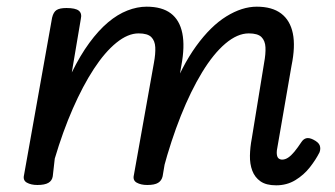

<svg xmlns="http://www.w3.org/2000/svg" viewBox="-20 -539 1004 575"><path d="M807 16Q777 16 760 4Q743 -8 735.5 -28Q728 -48 728.5 -73Q729 -98 734 -124L771 -351Q776 -378 775 -397.5Q774 -417 763 -428Q752 -439 725 -439Q691 -439 655 -408.5Q619 -378 585 -322Q551 -266 521.5 -192Q492 -118 469 -32H432Q454 -157 489 -249Q524 -341 567.5 -401Q611 -461 658 -490Q705 -519 749 -519Q795 -519 822 -498.5Q849 -478 857 -439Q865 -400 853 -342L812 -105Q808 -87 809 -77.5Q810 -68 814.5 -64.5Q819 -61 825 -61Q834 -61 843 -67Q852 -73 861.5 -84.5Q871 -96 883 -114Q889 -123 897.5 -125Q906 -127 918 -121Q934 -113 937.5 -103.5Q941 -94 937 -83Q926 -61 908 -38Q890 -15 864.5 0.5Q839 16 807 16ZM92 15Q73 15 60.5 8Q48 1 52 -15L136 -486Q140 -503 149.5 -509Q159 -515 179 -515Q206 -515 216 -507Q226 -499 222 -482L195 -322Q220 -373 247.5 -410.5Q275 -448 303.5 -472Q332 -496 361.5 -507.5Q391 -519 419 -519Q465 -519 491.5 -499Q518 -479 526 -439.5Q534 -400 523 -342L467 -11Q464 2 453.5 8.5Q443 15 421 15Q402 15 389.5 8Q377 1 381 -15L441 -351Q446 -378 445 -397.5Q444 -417 433 -428Q422 -439 395 -439Q363 -439 328.5 -411Q294 -383 261 -332.5Q228 -282 198 -213.5Q168 -145 144 -64L138 -11Q136 2 125 8.5Q114 15 92 15Z"/></svg>

Font: Playwrite DE VA
Style: Regular
Weight: 400
Designer: Veronika Burian, José Scaglione
Foundry: TypeTogether
Version: Version 1.002